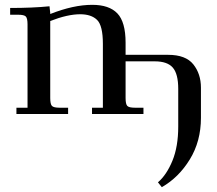

<svg xmlns="http://www.w3.org/2000/svg" viewBox="-20 -472 897 795"><path d="M22 -411V-439Q115 -439 185 -446L188 -418V-414Q284 -452 362 -452Q432 -452 466 -416.5Q500 -381 500 -295V-245H676Q749 -245 780.5 -205.5Q812 -166 812 -109V16Q812 113 766 188Q720 263 650 303L634 283Q670 252 694 193.5Q718 135 718 52V-104Q718 -166 695.5 -192Q673 -218 621 -218H500V-66Q500 -41 507 -33.5Q514 -26 539 -26H574V0H361V-26H406V-290Q406 -366 382 -389.5Q358 -413 312 -413Q260 -413 188 -385V-66Q188 -41 195 -33.5Q202 -26 227 -26H262V0H48V-26H94V-371Q94 -396 87 -403.5Q80 -411 55 -411Z"/></svg>

Font: Dihjauti
Style: Bold
Weight: 700
Designer: T. Christopher White
Version: Version 3.0.0